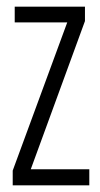

<svg xmlns="http://www.w3.org/2000/svg" viewBox="-20 -554 300 574"><path d="M18 0V-44L181 -487H24V-534H234V-491L72 -48H247V0Z"/></svg>

Font: Georama Extra Condensed Light
Style: Regular
Weight: 300
Width: 2
Designer: Jean-Baptiste Levee
Foundry: Production Type
Version: Version 1.000